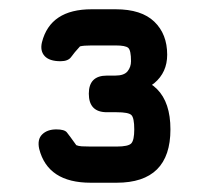

<svg xmlns="http://www.w3.org/2000/svg" viewBox="-20 -695 456 414"><path d="M175.5 -301Q83 -301 64.5 -374Q60 -394.5 71 -405.2Q82 -416 101.5 -416Q119 -416 124.2 -409.5Q129.5 -403 144.5 -382Q149 -380 156.2 -379.5Q163.5 -379 175.5 -379H231.5Q257 -379 263.2 -386Q269.5 -393 269.5 -416Q269.5 -441 263.2 -447Q257 -453 231.5 -453H210.5Q171.5 -453 171.5 -493Q171.5 -532 210.5 -532H231.5Q347.5 -532 347.5 -416Q347.5 -301 231.5 -301ZM228.5 -494V-532Q247.5 -532 255 -541.2Q262.5 -550.5 262.5 -563Q262.5 -586.5 256.5 -591.8Q250.5 -597 229.5 -597H177.5Q168.5 -597 162.5 -596.5Q156.5 -596 152.5 -595Q140 -581.5 133.5 -572.2Q127 -563 110.5 -563Q86.5 -563 76.2 -574.2Q66 -585.5 70.5 -604Q88.5 -675 177.5 -675H229.5Q285 -675 312.8 -648.2Q340.5 -621.5 340.5 -577Q340.5 -539 312.8 -515.8Q285 -492.5 228.5 -494Z"/></svg>

Font: Jura Light
Style: Bold
Weight: 700
Version: Version 5.104